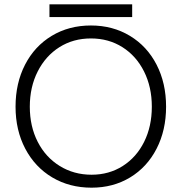

<svg xmlns="http://www.w3.org/2000/svg" viewBox="-20 -857 841 889"><path d="M52 -363Q52 -472 96 -557.5Q140 -643 219.5 -691Q299 -739 401 -739Q502 -739 581.5 -691Q661 -643 705 -557.5Q749 -472 749 -363Q749 -254 705 -168.5Q661 -83 582.5 -35.5Q504 12 404 12Q302 12 222 -35.5Q142 -83 97 -168.5Q52 -254 52 -363ZM683 -363Q683 -454 647 -526Q611 -598 547 -638.5Q483 -679 401 -679Q319 -679 255 -638.5Q191 -598 154.5 -526Q118 -454 118 -363Q118 -272 154.5 -200.5Q191 -129 256.5 -88.5Q322 -48 404 -48Q485 -48 548.5 -88.5Q612 -129 647.5 -200.5Q683 -272 683 -363ZM209 -837H592V-778H209Z"/></svg>

Font: 寒蝉端黑体 Light
Style: Regular
Weight: 300
Designer: ChillDuanSans {Warren2060}; 
Source Han Sans {Ryoko NISHIZUKA 西塚涼子 (kana, bopomofo & ideographs); Paul D. Hunt (Latin, G
Foundry: ChillType&Adobe
Version: Version 1.300;Glyphs 3.3 (3306)